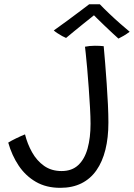

<svg xmlns="http://www.w3.org/2000/svg" viewBox="-20 -869 629 898"><path d="M262 9.5Q196 9.5 147.8 -18.5Q99.5 -46.5 67.5 -94.2Q35.5 -142 18.5 -202Q24.5 -206 34.2 -211.2Q44 -216.5 55.5 -222Q67 -227.5 78 -232.5Q89 -237.5 97 -240.5Q108 -196 130 -156.8Q152 -117.5 186.2 -93.2Q220.5 -69 268 -69Q316.5 -69 346.2 -97Q376 -125 389.8 -175Q403.5 -225 403.5 -290Q403.5 -321 401 -365.5Q398.5 -410 395 -458Q391.5 -506 387.8 -548.8Q384 -591.5 381 -619.2Q378 -647 377.5 -650.5Q386.5 -652.5 399.2 -653.8Q412 -655 423.5 -655Q436 -655 446.5 -654.5Q457 -654 465 -653Q468 -620 471.8 -574.2Q475.5 -528.5 479 -478Q482.5 -427.5 484.8 -380.2Q487 -333 487 -296Q487 -225 473 -168.8Q459 -112.5 431 -72.5Q403 -32.5 360.8 -11.5Q318.5 9.5 262 9.5ZM447 -849Q466 -829 491.5 -804.8Q517 -780.5 542.5 -758.2Q568 -736 586.5 -720.5Q572.5 -710 559 -702Q545.5 -694 534 -688.5Q522.5 -698.5 505.5 -714.5Q488.5 -730.5 470 -748Q451.5 -765.5 436.8 -780.2Q422 -795 415 -802H425Q421 -798.5 405.2 -786Q389.5 -773.5 368.2 -756.5Q347 -739.5 325.8 -722Q304.5 -704.5 289 -691.5Q282.5 -694 271 -700.2Q259.5 -706.5 248.5 -713.8Q237.5 -721 231.5 -726.5Q260.5 -747 295.5 -772.8Q330.5 -798.5 358.8 -820Q387 -841.5 397 -849Q402 -849 411.5 -849Q421 -849 430.8 -849Q440.5 -849 447 -849Z"/></svg>

Font: Grandstander Thin Light
Style: Regular
Weight: 300
Version: Version 1.200